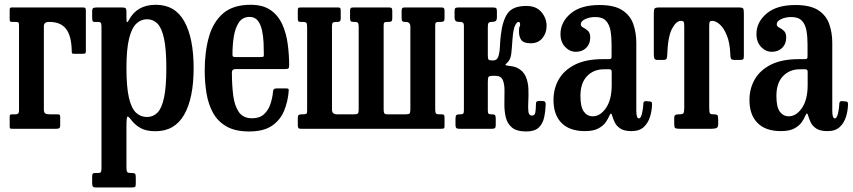

<svg xmlns="http://www.w3.org/2000/svg" viewBox="-20 -552 3655 823"><path d="M47 -458H33.5Q26 -458 23.8 -459.8Q21.5 -461.5 21.5 -469V-510.5Q21.5 -520 29 -520H336Q344 -520 346 -517Q348 -514 348 -505.5V-331.5Q348 -324.5 344.8 -323Q341.5 -321.5 334 -321.5H297.5Q290 -321.5 288.8 -324Q287.5 -326.5 287.5 -333.5Q286.5 -398 263.2 -428Q240 -458 192.5 -458H189.5Q168 -458 168 -439.5V-82Q168 -70 173.8 -66Q179.5 -62 192 -62H224Q231.5 -62 234.8 -60.5Q238 -59 238 -52V-15Q238 -5.5 234.2 -2.8Q230.5 0 221.5 0H34Q26.5 0 24 -1.2Q21.5 -2.5 21.5 -10V-53Q21.5 -59.5 24.8 -60.8Q28 -62 35 -62H48Q61.5 -62 61.5 -77V-443Q61.5 -453 59 -455.5Q56.5 -458 47 -458Z M375 -479V-503Q375 -514.5 379.5 -517.2Q384 -520 394.5 -520H502.5Q514 -520 518 -517Q522 -514 522 -503V-476Q522 -458 524.5 -457Q527 -456 532 -465Q566 -531.5 648 -531.5Q730.5 -531.5 770.2 -460Q810 -388.5 810 -260Q810 -131.5 769.5 -60.5Q729 10.5 646.5 10.5Q607 10.5 583 -2.8Q559 -16 542 -38.5Q530 -54.5 526 -51.8Q522 -49 522 -9.5V166Q522 181.5 525.5 185.5Q529 189.5 540.5 189.5H544.5Q555.5 189.5 558.8 192.8Q562 196 562 208V235Q562 246.5 559 249Q556 251.5 545 251.5H391.5Q380.5 251.5 377.8 247.2Q375 243 375 233V206.5Q375 196.5 377.2 193Q379.5 189.5 389 189.5H400Q410.5 189.5 412.8 185Q415 180.5 415 166V-438Q415 -452 411.2 -455Q407.5 -458 402 -458H384Q378.5 -458 376.8 -462.2Q375 -466.5 375 -479ZM522 -260Q522 -179.5 532.5 -133.8Q543 -88 562.8 -69.2Q582.5 -50.5 610 -50.5Q636.5 -50.5 655 -69.2Q673.5 -88 683.2 -133.8Q693 -179.5 693 -260Q693 -340.5 683.2 -386.2Q673.5 -432 655 -450.8Q636.5 -469.5 610 -469.5Q584.5 -469.5 564.5 -450.8Q544.5 -432 533.2 -386.2Q522 -340.5 522 -260Z M857.5 -250Q857.5 -330 875.5 -393.8Q893.5 -457.5 936.2 -494.5Q979 -531.5 1054 -531.5Q1107 -531.5 1139.8 -508.8Q1172.5 -486 1189.8 -448Q1207 -410 1213.2 -364Q1219.5 -318 1219.5 -271Q1219.5 -261 1216 -258.5Q1212.5 -256 1201.5 -256H990Q974 -256 974 -241.5Q974 -189 979.5 -144.2Q985 -99.5 1003.5 -72.2Q1022 -45 1060.5 -45Q1092.5 -45 1111.2 -62Q1130 -79 1139 -105.5Q1148 -132 1150.5 -161Q1151.5 -173 1164.5 -173H1207Q1215 -173 1216.5 -170.5Q1218 -168 1217.5 -162Q1214 -116 1197.5 -76.5Q1181 -37 1145.5 -12.8Q1110 11.5 1047.5 11.5Q989 11.5 951.8 -9.5Q914.5 -30.5 894 -66.8Q873.5 -103 865.5 -150.2Q857.5 -197.5 857.5 -250ZM990 -307.5H1096.5Q1106.5 -307.5 1108.8 -309Q1111 -310.5 1111 -316.5Q1111 -340.5 1109.8 -368.8Q1108.5 -397 1103 -422.2Q1097.5 -447.5 1085 -463.5Q1072.5 -479.5 1050 -479.5Q1019.5 -479.5 1003.8 -455.5Q988 -431.5 982.2 -395Q976.5 -358.5 976.5 -321Q976 -313 978.2 -310.2Q980.5 -307.5 990 -307.5Z M1517.5 -437.5Q1517.5 -449 1514.5 -453.5Q1511.5 -458 1500.5 -458H1497Q1487 -458 1483.8 -461Q1480.5 -464 1480.5 -475V-505Q1480.5 -514 1483.2 -517Q1486 -520 1494.5 -520H1647.5Q1656.5 -520 1659 -516.8Q1661.5 -513.5 1661.5 -504V-474Q1661.5 -463.5 1657.8 -460.8Q1654 -458 1645 -458H1640.5Q1631 -458 1627.8 -455.8Q1624.5 -453.5 1624.5 -444V-84.5Q1624.5 -71.5 1627 -66.8Q1629.5 -62 1642.5 -62H1719Q1731 -62 1735 -65.2Q1739 -68.5 1739 -81.5V-437.5Q1739 -458 1719.5 -458H1718Q1708.5 -458 1705 -461Q1701.5 -464 1701.5 -475V-505Q1701.5 -514 1704.2 -517Q1707 -520 1715.5 -520H1871.5Q1880.5 -520 1883 -516.8Q1885.5 -513.5 1885.5 -504V-474Q1885.5 -463.5 1881.5 -460.8Q1877.5 -458 1867.5 -458H1862.5Q1853 -458 1849.2 -455.8Q1845.5 -453.5 1845.5 -444V-84.5Q1845.5 -71.5 1848 -66.8Q1850.5 -62 1863.5 -62H1872.5Q1881 -62 1883.2 -58.8Q1885.5 -55.5 1885.5 -47V-11Q1885.5 -3 1882 -1.5Q1878.5 0 1870 0H1270.5Q1261.5 0 1259 -3.2Q1256.5 -6.5 1256.5 -16V-46Q1256.5 -56.5 1260.5 -59.2Q1264.5 -62 1274.5 -62H1279.5Q1289 -62 1292.8 -64.2Q1296.5 -66.5 1296.5 -76V-435.5Q1296.5 -448.5 1294 -453.2Q1291.5 -458 1278.5 -458H1269.5Q1261 -458 1258.8 -461.2Q1256.5 -464.5 1256.5 -473V-509Q1256.5 -517.5 1260 -518.8Q1263.5 -520 1272 -520H1429.5Q1437 -520 1438.8 -516.5Q1440.5 -513 1440.5 -504.5V-472.5Q1440.5 -458 1428.5 -458H1421.5Q1410.5 -458 1406.8 -454.8Q1403 -451.5 1403 -438.5V-82.5Q1403 -62 1424 -62H1497.5Q1509.5 -62 1513.5 -65.2Q1517.5 -68.5 1517.5 -81.5Z M2319 -104.5Q2318 -73.5 2312 -47Q2306 -20.5 2288.5 -4.5Q2271 11.5 2236 11.5Q2194 11.5 2174 -5.8Q2154 -23 2147.8 -50.2Q2141.5 -77.5 2142 -108Q2142.5 -138.5 2142.5 -165.5Q2142.5 -192.5 2134.8 -209.8Q2127 -227 2103 -227H2092.5Q2077 -227 2074 -222.2Q2071 -217.5 2071 -201V-79Q2071 -67.5 2074 -64.8Q2077 -62 2085.5 -62H2087.5Q2098 -62 2101.5 -58.5Q2105 -55 2105 -43.5V-16.5Q2105 -7 2102 -3.5Q2099 0 2089.5 0H1948.5Q1939 0 1935.8 -3.5Q1932.5 -7 1932.5 -16.5V-43.5Q1932.5 -55 1936.2 -58.5Q1940 -62 1950.5 -62H1953.5Q1962 -62 1965.2 -64.8Q1968.5 -67.5 1968.5 -79V-442.5Q1968.5 -451 1964.8 -454.2Q1961 -457.5 1956 -458H1948.5Q1939 -458 1933.8 -462Q1928.5 -466 1928.5 -479V-503Q1928.5 -514.5 1931.8 -517.2Q1935 -520 1946.5 -520H2092Q2103 -520 2106.5 -517.2Q2110 -514.5 2110 -503V-479Q2110 -465 2104.2 -461.5Q2098.5 -458 2088 -458H2085Q2078 -458 2074.5 -454Q2071 -450 2071 -434.5V-316Q2071 -301.5 2073.8 -297.2Q2076.5 -293 2088.5 -293H2094Q2111 -293 2116.5 -310.8Q2122 -328.5 2123 -354Q2124 -379.5 2127 -402.5Q2134 -464 2156.2 -495.2Q2178.5 -526.5 2236 -526.5Q2279 -526.5 2301 -500Q2323 -473.5 2323 -441Q2323 -410.5 2305 -388.5Q2287 -366.5 2254.5 -366.5Q2225 -366.5 2214.8 -380.2Q2204.5 -394 2204.5 -417.5Q2204.5 -434 2207 -437Q2209.5 -440 2209.5 -448.5Q2209.5 -458 2201.5 -458Q2196 -458 2188 -443.2Q2180 -428.5 2176.5 -381Q2174.5 -348.5 2171.5 -321.5Q2168.5 -294.5 2151 -280Q2143 -273.5 2150 -271.8Q2157 -270 2170.8 -268.5Q2184.5 -267 2196.5 -261.5Q2223 -248.5 2233.5 -224Q2244 -199.5 2245 -170.8Q2246 -142 2244.5 -116Q2243 -90 2245 -73.2Q2247 -56.5 2260 -56.5Q2272.5 -56.5 2274.8 -70.5Q2277 -84.5 2277.5 -109.5Q2277.5 -120 2293 -119.5L2307 -119Q2320 -119 2319 -104.5Z M2352.5 -123.5Q2352.5 -172 2375.2 -211.8Q2398 -251.5 2444.8 -275Q2491.5 -298.5 2564.5 -298.5H2588.5Q2597 -298.5 2599.2 -300.5Q2601.5 -302.5 2601.5 -311.5V-362Q2601.5 -394.5 2596.8 -421Q2592 -447.5 2577.2 -463.2Q2562.5 -479 2531.5 -479Q2508 -479 2488.8 -470.2Q2469.5 -461.5 2469.5 -448Q2469.5 -439 2479.8 -434Q2490 -429 2500 -420Q2510 -411 2510 -391Q2510 -364 2493 -347Q2476 -330 2448.5 -330Q2422 -330 2402.2 -351Q2382.5 -372 2382.5 -406Q2382.5 -457 2425.8 -493.8Q2469 -530.5 2549.5 -530.5Q2613.5 -530.5 2647.5 -508.2Q2681.5 -486 2694.5 -449Q2707.5 -412 2707.5 -368.5V-77.5Q2707.5 -44.5 2718.5 -44.5Q2727 -44.5 2732 -65.8Q2737 -87 2738 -110Q2739 -120 2751.5 -118.5L2769 -116.5Q2775 -116 2775 -104.5Q2774.5 -78.5 2766.5 -52Q2758.5 -25.5 2739.8 -7.8Q2721 10 2687.5 10H2687Q2655.5 10 2639 -1Q2622.5 -12 2615.2 -27.2Q2608 -42.5 2604.5 -55Q2600 -75 2591.5 -55Q2587 -43.5 2576.5 -28.2Q2566 -13 2545 -1.5Q2524 10 2487.5 10Q2421.5 10 2387 -25Q2352.5 -60 2352.5 -123.5ZM2468 -141Q2468 -93 2482.8 -73.2Q2497.5 -53.5 2521 -53.5Q2553 -53.5 2577.5 -89Q2602 -124.5 2602 -188V-244.5Q2602 -255 2592.5 -255H2568Q2524.5 -255 2496.2 -225.5Q2468 -196 2468 -141Z M2870 -20.5V-44.5Q2870 -56.5 2874.5 -59.2Q2879 -62 2890.5 -62H2892.5Q2905.5 -62 2909.2 -66.5Q2913 -71 2913 -89.5V-440Q2913 -454 2910.5 -458.2Q2908 -462.5 2902 -462.5H2899Q2878 -462.5 2860.2 -428Q2842.5 -393.5 2840 -315.5Q2839.5 -304 2836.8 -299.5Q2834 -295 2821 -295H2799.5Q2786.5 -295 2784.5 -302.2Q2782.5 -309.5 2782.5 -320.5V-493.5Q2782.5 -511 2786 -515.5Q2789.5 -520 2806.5 -520H3147.5Q3162 -520 3165.2 -515.8Q3168.5 -511.5 3168.5 -496.5V-310.5Q3168.5 -299.5 3164.5 -297.2Q3160.5 -295 3149.5 -295H3130Q3116 -295 3113.2 -300.8Q3110.5 -306.5 3110.5 -318.5Q3108.5 -369.5 3095.2 -401.2Q3082 -433 3064.8 -447.8Q3047.5 -462.5 3034 -462.5H3030.5Q3025 -462.5 3022.5 -458.5Q3020 -454.5 3020 -441V-90.5Q3020 -71.5 3022.8 -66.8Q3025.5 -62 3036.5 -62H3038.5Q3053 -62 3055.8 -57.5Q3058.5 -53 3058.5 -37.5V-21Q3058.5 -6 3050.8 -3Q3043 0 3029.5 0H2893Q2878.5 0 2874.2 -3.2Q2870 -6.5 2870 -20.5Z M3192.5 -123.5Q3192.5 -172 3215.2 -211.8Q3238 -251.5 3284.8 -275Q3331.5 -298.5 3404.5 -298.5H3428.5Q3437 -298.5 3439.2 -300.5Q3441.5 -302.5 3441.5 -311.5V-362Q3441.5 -394.5 3436.8 -421Q3432 -447.5 3417.2 -463.2Q3402.5 -479 3371.5 -479Q3348 -479 3328.8 -470.2Q3309.5 -461.5 3309.5 -448Q3309.5 -439 3319.8 -434Q3330 -429 3340 -420Q3350 -411 3350 -391Q3350 -364 3333 -347Q3316 -330 3288.5 -330Q3262 -330 3242.2 -351Q3222.5 -372 3222.5 -406Q3222.5 -457 3265.8 -493.8Q3309 -530.5 3389.5 -530.5Q3453.5 -530.5 3487.5 -508.2Q3521.5 -486 3534.5 -449Q3547.5 -412 3547.5 -368.5V-77.5Q3547.5 -44.5 3558.5 -44.5Q3567 -44.5 3572 -65.8Q3577 -87 3578 -110Q3579 -120 3591.5 -118.5L3609 -116.5Q3615 -116 3615 -104.5Q3614.5 -78.5 3606.5 -52Q3598.5 -25.5 3579.8 -7.8Q3561 10 3527.5 10H3527Q3495.5 10 3479 -1Q3462.5 -12 3455.2 -27.2Q3448 -42.5 3444.5 -55Q3440 -75 3431.5 -55Q3427 -43.5 3416.5 -28.2Q3406 -13 3385 -1.5Q3364 10 3327.5 10Q3261.5 10 3227 -25Q3192.5 -60 3192.5 -123.5ZM3308 -141Q3308 -93 3322.8 -73.2Q3337.5 -53.5 3361 -53.5Q3393 -53.5 3417.5 -89Q3442 -124.5 3442 -188V-244.5Q3442 -255 3432.5 -255H3408Q3364.5 -255 3336.2 -225.5Q3308 -196 3308 -141Z"/></svg>

Font: Besley* Condensed Medium
Style: Regular
Weight: 500
Width: 3
Designer: Owen Earl
Foundry: indestructible type*
Version: Version 3.000; ttfautohint (v1.8.3)